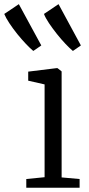

<svg xmlns="http://www.w3.org/2000/svg" viewBox="-93 -882 418 902"><path d="M30.5 0V-41L116.5 -49.5V-485.5L39.5 -503V-545.5L173.5 -562H177L196.5 -546.5V-48.5L281 -41V0ZM63 -643Q49 -654.5 29 -675.5Q9 -696.5 -11.8 -722.2Q-32.5 -748 -49 -773Q-65.5 -798 -73 -816.5L-4.5 -862.5L101 -668.5L64 -643ZM249 -643Q235 -654.5 215 -675.5Q195 -696.5 174.5 -722.2Q154 -748 137.2 -773Q120.5 -798 113.5 -816.5L182 -862.5L287 -668.5L250 -643Z"/></svg>

Font: Merriweather 28pt Light
Style: Regular
Weight: 300
Version: Version 2.100